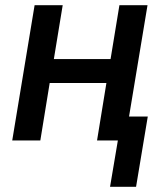

<svg xmlns="http://www.w3.org/2000/svg" viewBox="-20 -540 640 738"><path d="M403 178 433 0H353L389 -221H171L135 0H27L113 -520H221L187 -313H405L439 -520H547L476 -92H548L503 178Z"/></svg>

Font: Iosevka Aile Semibold Oblique
Style: Regular
Weight: 600
Italic angle: -9°
Designer: Belleve Invis
Foundry: Belleve Invis
Version: Version 31.1.0; ttfautohint (v1.8.4)